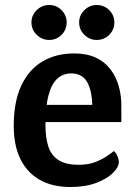

<svg xmlns="http://www.w3.org/2000/svg" viewBox="-20 -734 537 769"><path d="M277 -520Q327 -520 363 -503.5Q399 -487 422 -457Q445 -427 456 -387.5Q467 -348 466 -302V-245H98L104 -314H403L348 -254Q353 -324 344 -364.5Q335 -405 315.5 -422.5Q296 -440 266 -440Q232 -440 209 -418.5Q186 -397 174 -351.5Q162 -306 162 -234Q162 -183 173.5 -147.5Q185 -112 214 -93Q243 -74 295 -74Q332 -74 359 -84Q386 -94 405.5 -107Q425 -120 436 -129Q444 -123 450 -109.5Q456 -96 456 -85Q456 -65 432.5 -41.5Q409 -18 365.5 -1.5Q322 15 262 15Q190 15 139.5 -13.5Q89 -42 62 -96.5Q35 -151 35 -230Q35 -326 65 -390.5Q95 -455 149.5 -487.5Q204 -520 277 -520ZM177 -574Q148 -574 127 -594.5Q106 -615 106 -644Q106 -673 127 -693.5Q148 -714 177 -714Q206 -714 226.5 -693.5Q247 -673 247 -644Q247 -615 226.5 -594.5Q206 -574 177 -574ZM367 -574Q339 -574 318 -594.5Q297 -615 297 -644Q297 -673 318 -693.5Q339 -714 367 -714Q397 -714 417.5 -693.5Q438 -673 438 -644Q438 -615 417.5 -594.5Q397 -574 367 -574Z"/></svg>

Font: Karma Variable Light
Style: Regular
Weight: 300
Designer: Joana Correia
Foundry: Indian Type Foundry
Version: Version 3.000